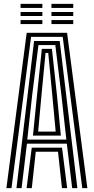

<svg xmlns="http://www.w3.org/2000/svg" viewBox="-20 -969 483 989"><path d="M13 0 117.5 -800H325.5L430 0H403.8L303 -779H140L39.2 0ZM64.8 0 155.5 -757.8H287.5L378.5 0H351.8L324.2 -229H118.8L91.2 0ZM120.5 -249.8H321.8L296.5 -477L265 -736.8H178L145.5 -477ZM149.8 -270.5 170.5 -477 195.5 -717.2H247.5L273.5 -477L293.5 -270.5ZM176.5 -291.2H266.8L249.5 -477L228.5 -696.2H214.5L193.5 -477ZM117 0 143.5 -208.2H299.5L326 0H299.2L278.8 -187.5H164.2L143.8 0ZM245 -928V-949H357.2V-928ZM86 -928V-949H198.2V-928ZM86 -886.5V-907.2H198.2V-886.5ZM245 -886.5V-907.2H357.2V-886.5ZM86 -845V-865.8H198.2V-845ZM245 -845V-865.8H357.2V-845Z"/></svg>

Font: Big Shoulders Inline Display ExtraBold
Style: Regular
Weight: 800
Designer: Patric King
Foundry: XO Type Co
Version: Version 1.000